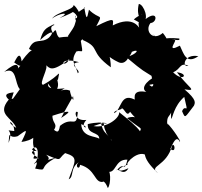

<svg xmlns="http://www.w3.org/2000/svg" viewBox="-20 -878 1019 967"><path d="M254 -413C297 -450 248 -506 271 -473C282 -537 290 -501 197 -451C172 -454 231 -543 209 -552C230 -536 238 -509 330 -581C300 -523 263 -596 378 -565C313 -557 394 -523 372 -509C360 -552 332 -570 365 -619C396 -628 400 -596 387 -672C410 -694 384 -691 398 -676C489 -636 427 -620 538 -539C539 -583 520 -670 490 -620C514 -649 481 -610 576 -565C612 -547 633 -598 621 -583C659 -618 643 -652 644 -617C685 -635 673 -606 616 -590C710 -511 702 -523 743 -496C747 -468 760 -444 744 -442C706 -465 775 -430 780 -499C735 -486 681 -437 717 -415C631 -431 669 -365 655 -378C586 -410 593 -327 555 -308C550 -325 618 -328 586 -335C609 -337 616 -284 635 -315C674 -265 665 -302 620 -283C695 -222 694 -238 685 -217C668 -242 623 -279 580 -313C585 -285 517 -231 451 -243C543 -274 471 -257 533 -188C501 -247 502 -201 582 -134C567 -200 516 -194 558 -146C513 -222 501 -199 488 -261C549 -244 510 -274 422 -253C419 -198 480 -216 480 -179C462 -194 392 -185 389 -253C447 -228 373 -228 415 -274C348 -266 356 -330 372 -312C364 -226 346 -297 282 -244C275 -207 270 -209 240 -233C191 -273 206 -296 213 -179C294 -260 244 -242 244 -295C336 -325 347 -322 288 -284C302 -314 345 -386 348 -394C357 -335 323 -437 335 -420C297 -440 252 -399 306 -433C217 -423 225 -448 223 -444L221 -458ZM49 -413C17 -409 -15 -402 45 -360C45 -364 82 -395 23 -375C-38 -301 42 -286 62 -234C0 -270 49 -279 52 -218C-11 -223 54 -234 23 -158C31 -232 17 -176 69 -192C114 -224 125 -238 88 -163C134 -169 200 -194 167 -284C152 -220 130 -134 166 -117C166 -117 104 -125 175 -81C115 -72 181 -93 141 -126C178 -166 177 -72 156 -59C136 -28 184 -97 157 -29C232 -14 162 -33 263 -84C178 -64 253 -67 212 -99C298 -63 268 -75 308 -107C375 -86 361 -72 326 25C354 13 331 -32 378 -62C352 -41 381 -18 383 -48C463 -26 454 44 498 38C498 34 510 35 523 69C540 52 539 -38 517 -15C567 3 555 -77 622 -74C604 -2 608 -71 568 -20C567 -38 603 14 627 -31C573 -4 558 -27 623 -49C609 -56 682 -130 721 -92C735 -82 768 -157 746 -165C699 -128 685 -90 776 -6C724 -43 819 -38 847 -145C860 -162 869 -103 838 -128C851 -155 866 -198 886 -165C872 -165 898 -179 884 -169C900 -152 850 -232 823 -256C825 -231 816 -276 829 -291C859 -327 837 -343 842 -279C850 -283 855 -344 908 -390C932 -288 915 -361 897 -318C914 -279 909 -284 957 -346C962 -360 973 -374 909 -428C979 -417 929 -435 871 -514C935 -507 901 -463 852 -514C893 -531 883 -564 929 -548C896 -533 903 -609 979 -595C917 -552 905 -609 886 -648C817 -612 866 -666 862 -676C803 -697 894 -661 883 -684C792 -694 797 -664 747 -707C828 -629 843 -660 800 -712C749 -668 707 -723 738 -762C776 -764 777 -841 698 -769C735 -774 704 -858 679 -858C664 -795 696 -765 691 -805C713 -813 674 -800 654 -780C733 -732 663 -807 681 -739C681 -735 652 -803 548 -750C550 -778 562 -795 465 -746C501 -815 484 -774 428 -829C417 -774 415 -782 404 -841C422 -840 365 -822 362 -797C350 -748 399 -774 406 -822C378 -772 392 -817 351 -853C351 -828 264 -817 242 -784C273 -811 346 -822 280 -787C380 -826 332 -819 352 -815C399 -774 331 -782 374 -809C348 -736 368 -764 321 -695C337 -682 350 -700 278 -689C256 -708 270 -746 246 -712C219 -759 270 -748 249 -755C209 -735 198 -730 182 -676C242 -732 256 -718 227 -689C187 -655 153 -693 126 -632C156 -608 153 -661 89 -569C79 -643 49 -547 50 -565C91 -530 107 -549 116 -563C77 -519 82 -525 164 -552C116 -576 61 -545 73 -520C73 -549 70 -574 1 -516C67 -547 53 -456 80 -429L34 -365Z"/></svg>

Font: Hussar Lance
Style: ExBd
Weight: 700
Foundry: Cannot Into Space Fonts, PlusOne Fonts
Version: Version 2.270